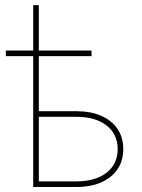

<svg xmlns="http://www.w3.org/2000/svg" viewBox="-20 -748 566 768"><path d="M3.4 -523.4V-545.9H346.2V-523.4ZM112.8 -545.9V-727.5H135.3V-545.9ZM125.5 -303.2H284.7Q342.8 -303.2 384.8 -284.9Q426.8 -266.6 450 -232.4Q473.1 -198.2 473.1 -151.9Q473.1 -105 450 -71Q426.8 -37.1 384.8 -18.6Q342.8 0 284.7 0H112.8V-535.6H135.3V-22.5H284.7Q361.8 -22.5 406.2 -57.1Q450.7 -91.8 450.7 -151.9Q450.7 -211.4 406.2 -246.1Q361.8 -280.8 284.7 -280.8H125.5Z"/></svg>

Font: Inter 20pt Thin
Style: Regular
Weight: 250
Version: Version 4.001;git-66647c0bb